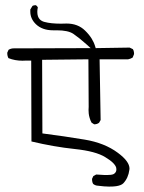

<svg xmlns="http://www.w3.org/2000/svg" viewBox="-20 -729 540 721"><path d="M405.3 -74.7Q397.9 -71.8 382.8 -71.8Q379.9 -71.8 372.6 -71.8Q365.2 -71.8 341.3 -73.7L330.6 -67.9L325.7 -57.6Q325.7 -56.6 325.7 -55.2Q325.7 -53.7 325.9 -51.3Q326.2 -48.8 326.7 -46.4Q327.6 -41.5 330.1 -38.1Q337.9 -32.2 346.7 -31.7Q373 -28.3 389.6 -28.3Q406.2 -28.3 416 -29.8Q435.1 -32.7 442.9 -40.5Q461.9 -60.5 465.8 -91.3Q466.3 -93.8 466.3 -95.7Q466.3 -123 422.4 -155.3Q372.6 -192.4 297.6 -204.8Q222.7 -217.3 139.2 -228L138.2 -504.4L312 -506.3L313 -327.6Q312.5 -321.8 312.5 -316.2Q312.5 -310.5 313.2 -302.7Q314 -294.9 316.7 -285.9Q319.3 -276.9 323.7 -268.6L333.5 -262.2Q334 -262.2 334 -262.2Q344.7 -262.2 352.1 -268.1L357.9 -278.3L354 -506.3H461.4Q469.7 -507.8 478 -512.7L482.9 -524.4Q483.4 -526.4 483.4 -528.3Q483.4 -530.3 482.9 -533.2Q482.4 -539.1 479 -544.4L466.8 -550.3L339.4 -548.3Q335.4 -562 332 -569.3Q328.6 -576.7 324.2 -584Q314.5 -599.6 299.3 -614.3Q272.5 -640.6 230 -640.6L209 -640.1Q170.9 -640.1 147.5 -646.5Q137.2 -648.9 129.9 -655.8Q120.1 -665.5 120.1 -684.6Q120.1 -692.9 122.1 -701.2Q119.6 -706.5 114.7 -709.5Q114.3 -709.5 113.8 -709.5Q106.9 -709.5 102.1 -707L93.8 -693.4Q93.8 -689.5 93.8 -685.5Q93.8 -658.7 114.7 -638.2Q138.7 -615.2 179.2 -615.2H193.4Q235.8 -615.2 255.6 -601.8Q275.4 -588.4 304.2 -563L320.3 -548.3L35.2 -547.4H31.7Q21 -547.4 12.2 -542L7.3 -531.2Q7.3 -530.3 7.3 -529.3Q7.3 -519 11.7 -510.7Q36.1 -501 64.5 -501L78.1 -501.5H97.2L98.1 -197.8Q182.1 -177.7 261 -169.4Q339.8 -161.1 375.5 -138.7Q395 -127 404.8 -116.9Q414.6 -106.9 416.5 -98.6Q417 -95.2 417 -92.3Q417 -84.5 411.6 -79.1Q408.7 -76.2 405.3 -74.7Z"/></svg>

Font: NaikaiFont
Style: Light
Weight: 300
Version: Version 1.89